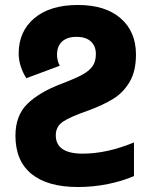

<svg xmlns="http://www.w3.org/2000/svg" viewBox="-20 -741 616 771"><path d="M42 -196Q42 -277 90 -324Q138 -371 228 -405Q283 -426 310.5 -441Q338 -456 351.5 -475Q365 -494 365 -524Q365 -556 345 -574.5Q325 -593 287 -593Q250 -593 229.5 -574.5Q209 -556 209 -521Q209 -497 220 -477L86 -427Q73 -446 64 -472.5Q55 -499 55 -526Q55 -615 118 -668Q181 -721 293 -721Q403 -721 464.5 -667.5Q526 -614 526 -522Q526 -455 500.5 -412Q475 -369 434.5 -344Q394 -319 334 -297Q262 -272 233 -252.5Q204 -233 204 -198Q204 -124 312 -124Q409 -124 518 -169V-34Q472 -14 413.5 -2Q355 10 293 10Q171 10 106.5 -42.5Q42 -95 42 -196Z"/></svg>

Font: Noto Sans UI ExtraBold
Style: Regular
Weight: 800
Designer: Monotype Design Team
Foundry: Monotype Imaging Inc.
Version: Version 1.001